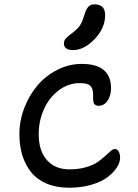

<svg xmlns="http://www.w3.org/2000/svg" viewBox="-20 -898 638 889"><path d="M316.9 -666Q296.9 -666 286.4 -674.1Q275.9 -682.1 275.9 -696.8Q275.9 -710 284.7 -720Q293.5 -730 316.9 -747.1Q341.3 -765.6 351.6 -782.5Q361.8 -799.3 371.1 -830.1Q379.4 -857.4 389.9 -867.7Q400.4 -877.9 417 -877.9Q466.8 -877.9 466.8 -828.1Q466.8 -768.1 418.2 -717Q369.6 -666 316.9 -666ZM299.8 -28.8Q241.2 -28.8 196.5 -47.6Q151.9 -66.4 124.5 -100.3Q97.2 -134.3 83.5 -178.7Q69.8 -223.1 69.8 -276.9Q69.8 -338.4 92.3 -397.5Q114.7 -456.5 152.8 -501.7Q190.9 -546.9 245.1 -574.5Q299.3 -602.1 358.9 -602.1Q494.1 -602.1 494.1 -488.8Q494.1 -456.1 478.3 -432.1Q462.4 -408.2 436 -408.2Q428.7 -408.2 423.8 -410.9Q418.9 -413.6 416.3 -416.7Q413.6 -419.9 412.4 -427.7Q411.1 -435.5 411.1 -439.7Q411.1 -443.8 411.1 -455.1Q411.1 -460.4 411.1 -462.9Q411.1 -486.3 398.9 -499.8Q386.7 -513.2 350.1 -513.2Q295.4 -513.2 251 -479Q206.5 -444.8 182.9 -391.1Q159.2 -337.4 159.2 -276.9Q159.2 -199.2 197.5 -156.5Q235.8 -113.8 301.8 -113.8Q343.3 -113.8 377.2 -123.5Q411.1 -133.3 431.2 -147.2Q451.2 -161.1 466.1 -174.8Q481 -188.5 491.9 -198.2Q502.9 -208 511.2 -208Q522.9 -208 529.5 -196.5Q536.1 -185.1 536.1 -167Q536.1 -146 521.2 -122.8Q506.3 -99.6 478.5 -78.1Q450.7 -56.6 403.8 -42.7Q356.9 -28.8 299.8 -28.8Z"/></svg>

Font: Shantell Sans Irregular Bouncy
Style: Regular
Weight: 400
Designer: Stephen Nixon, Anya Danilova, Shantell Martin
Foundry: Arrow Type
Version: Version 1.006;[9816181b4]